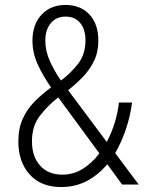

<svg xmlns="http://www.w3.org/2000/svg" viewBox="-20 -745 603 775"><path d="M227 10Q145 10 99.5 -41Q54 -92 54 -174Q54 -226 71.5 -265Q89 -304 119 -334.5Q149 -365 186 -392Q154 -438 132.5 -484.5Q111 -531 111 -581Q111 -646 147.5 -685.5Q184 -725 245 -725Q305 -725 341 -686.5Q377 -648 377 -581Q377 -535 359.5 -499Q342 -463 314 -434Q286 -405 255 -381L411 -172Q431 -210 443.5 -251Q456 -292 460 -331H513Q506 -277 488.5 -224.5Q471 -172 445 -127L540 0H473L413 -82Q378 -40 331.5 -15Q285 10 227 10ZM163 -581Q163 -539 181.5 -498Q200 -457 226 -420Q263 -447 294 -486Q325 -525 325 -582Q325 -627 303.5 -652.5Q282 -678 245 -678Q207 -678 185 -651.5Q163 -625 163 -581ZM109 -175Q109 -113 142 -76.5Q175 -40 231 -40Q277 -40 315 -64Q353 -88 381 -126L215 -352Q172 -318 140.5 -277Q109 -236 109 -175Z"/></svg>

Font: Noto Sans Mono SemiCondensed Light
Style: Regular
Weight: 300
Width: 4
Designer: Monotype Design Team
Foundry: Monotype Imaging Inc.
Version: Version 2.014; ttfautohint (v1.8.4.7-5d5b)